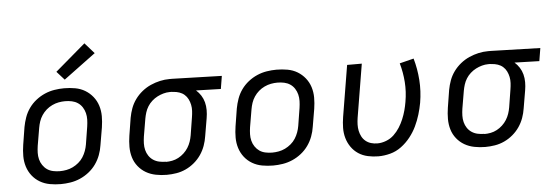

<svg xmlns="http://www.w3.org/2000/svg" viewBox="-50 -921 3110 1081"><g transform="rotate(-5 1505.0 -381.0)"><path d="M254 8Q223 8 192.5 2.5Q162 -3 136.5 -18Q111 -33 93 -56Q75 -79 66 -107.5Q57 -136 57 -167Q57 -198 62 -230L78 -330Q83 -357 92.5 -384Q102 -411 119 -435Q136 -459 159.5 -477.5Q183 -496 209.5 -507.5Q236 -519 264 -523.5Q292 -528 319 -528Q351 -528 381.5 -522.5Q412 -517 437 -502Q462 -487 480.5 -464Q499 -441 508 -412.5Q517 -384 517 -353Q517 -322 512 -290L495 -190Q491 -163 481 -136Q471 -109 454 -85Q437 -61 413.5 -42.5Q390 -24 363.5 -12.5Q337 -1 309 3.5Q281 8 254 8ZM255 -65Q273 -65 292 -68.5Q311 -72 328.5 -80.5Q346 -89 361.5 -102Q377 -115 387.5 -131.5Q398 -148 404.5 -166Q411 -184 414 -202L430 -302Q433 -322 433.5 -341Q434 -360 429.5 -378Q425 -396 415 -411.5Q405 -427 390 -437Q375 -447 356.5 -451Q338 -455 318 -455Q300 -455 281.5 -451.5Q263 -448 245 -439.5Q227 -431 212 -418Q197 -405 186 -388.5Q175 -372 169 -354Q163 -336 160 -318L143 -218Q140 -198 139.5 -179Q139 -160 143.5 -142Q148 -124 158.5 -108.5Q169 -93 183.5 -83Q198 -73 217 -69Q236 -65 255 -65ZM327 -576 284 -624 455 -770 508 -710Z M853 8Q822 8 791.5 2Q761 -4 736 -18.5Q711 -33 692.5 -56Q674 -79 665.5 -107.5Q657 -136 657 -167Q657 -198 662 -230L678 -330Q683 -357 692.5 -383Q702 -409 719 -432.5Q736 -456 759 -474.5Q782 -493 808 -504.5Q834 -516 861 -522Q888 -528 915 -528Q919 -528 923 -528Q927 -528 931 -528L1210 -520L1198 -447L1058 -451Q1074 -437 1085.5 -419Q1097 -401 1102.5 -380Q1108 -359 1108 -336Q1108 -313 1104 -290L1087 -190Q1083 -163 1073.5 -136.5Q1064 -110 1048 -86.5Q1032 -63 1009.5 -44Q987 -25 961 -13Q935 -1 907.5 3.5Q880 8 853 8ZM854 -65Q872 -65 890 -68.5Q908 -72 925 -81Q942 -90 956.5 -103.5Q971 -117 981 -133Q991 -149 997 -166.5Q1003 -184 1006 -202L1022 -302Q1025 -320 1026 -338Q1027 -356 1023.5 -373Q1020 -390 1012.5 -405Q1005 -420 992.5 -431Q980 -442 963.5 -447.5Q947 -453 929 -454L919 -455Q917 -455 914.5 -455Q912 -455 910 -455Q892 -455 874 -450Q856 -445 839.5 -436.5Q823 -428 808.5 -415Q794 -402 784 -386Q774 -370 768.5 -352.5Q763 -335 760 -318L743 -218Q740 -198 739.5 -179Q739 -160 743.5 -142Q748 -124 758 -109Q768 -94 783 -84Q798 -74 816.5 -70Q835 -66 854 -66Q854 -66 854 -65.5Q854 -65 854 -65Z M1454 8Q1423 8 1392.5 2.5Q1362 -3 1336.5 -18Q1311 -33 1293 -56Q1275 -79 1266 -107.5Q1257 -136 1257 -167Q1257 -198 1262 -230L1278 -330Q1283 -357 1292.5 -384Q1302 -411 1319 -435Q1336 -459 1359.5 -477.5Q1383 -496 1409.5 -507.5Q1436 -519 1464 -523.5Q1492 -528 1519 -528Q1551 -528 1581.5 -522.5Q1612 -517 1637 -502Q1662 -487 1680.5 -464Q1699 -441 1708 -412.5Q1717 -384 1717 -353Q1717 -322 1712 -290L1695 -190Q1691 -163 1681 -136Q1671 -109 1654 -85Q1637 -61 1613.5 -42.5Q1590 -24 1563.5 -12.5Q1537 -1 1509 3.5Q1481 8 1454 8ZM1455 -65Q1473 -65 1492 -68.5Q1511 -72 1528.5 -80.5Q1546 -89 1561.5 -102Q1577 -115 1587.5 -131.5Q1598 -148 1604.5 -166Q1611 -184 1614 -202L1630 -302Q1633 -322 1633.5 -341Q1634 -360 1629.5 -378Q1625 -396 1615 -411.5Q1605 -427 1590 -437Q1575 -447 1556.5 -451Q1538 -455 1518 -455Q1500 -455 1481.5 -451.5Q1463 -448 1445 -439.5Q1427 -431 1412 -418Q1397 -405 1386 -388.5Q1375 -372 1369 -354Q1363 -336 1360 -318L1343 -218Q1340 -198 1339.5 -179Q1339 -160 1343.5 -142Q1348 -124 1358.5 -108.5Q1369 -93 1383.5 -83Q1398 -73 1417 -69Q1436 -65 1455 -65Z M2049 8Q2019 8 1989.5 1.5Q1960 -5 1936.5 -20.5Q1913 -36 1896.5 -59.5Q1880 -83 1872 -111Q1864 -139 1864.5 -169Q1865 -199 1870 -230L1918 -520H2001L1951 -218Q1948 -199 1947.5 -180.5Q1947 -162 1950.5 -145Q1954 -128 1962 -112.5Q1970 -97 1983.5 -86Q1997 -75 2014 -70Q2031 -65 2050 -65Q2074 -65 2099 -74.5Q2124 -84 2143 -102Q2162 -120 2176 -142Q2190 -164 2200 -188Q2210 -212 2216.5 -236Q2223 -260 2227 -284Q2237 -341 2233 -396Q2229 -451 2214 -503L2294 -523Q2311 -464 2315.5 -400.5Q2320 -337 2309 -272Q2303 -239 2293 -206Q2283 -173 2268 -141.5Q2253 -110 2230.5 -81.5Q2208 -53 2179 -31.5Q2150 -10 2116 -1Q2082 8 2049 8Z M2653 8Q2622 8 2591.5 2Q2561 -4 2536 -18.5Q2511 -33 2492.5 -56Q2474 -79 2465.5 -107.5Q2457 -136 2457 -167Q2457 -198 2462 -230L2478 -330Q2483 -357 2492.5 -383Q2502 -409 2519 -432.5Q2536 -456 2559 -474.5Q2582 -493 2608 -504.5Q2634 -516 2661 -522Q2688 -528 2715 -528Q2719 -528 2723 -528Q2727 -528 2731 -528L3010 -520L2998 -447L2858 -451Q2874 -437 2885.5 -419Q2897 -401 2902.5 -380Q2908 -359 2908 -336Q2908 -313 2904 -290L2887 -190Q2883 -163 2873.5 -136.5Q2864 -110 2848 -86.5Q2832 -63 2809.5 -44Q2787 -25 2761 -13Q2735 -1 2707.5 3.5Q2680 8 2653 8ZM2654 -65Q2672 -65 2690 -68.5Q2708 -72 2725 -81Q2742 -90 2756.5 -103.5Q2771 -117 2781 -133Q2791 -149 2797 -166.5Q2803 -184 2806 -202L2822 -302Q2825 -320 2826 -338Q2827 -356 2823.5 -373Q2820 -390 2812.5 -405Q2805 -420 2792.5 -431Q2780 -442 2763.5 -447.5Q2747 -453 2729 -454L2719 -455Q2717 -455 2714.5 -455Q2712 -455 2710 -455Q2692 -455 2674 -450Q2656 -445 2639.5 -436.5Q2623 -428 2608.5 -415Q2594 -402 2584 -386Q2574 -370 2568.5 -352.5Q2563 -335 2560 -318L2543 -218Q2540 -198 2539.5 -179Q2539 -160 2543.5 -142Q2548 -124 2558 -109Q2568 -94 2583 -84Q2598 -74 2616.5 -70Q2635 -66 2654 -66Q2654 -66 2654 -65.5Q2654 -65 2654 -65Z"/></g></svg>

Font: Iosevka SS04 Extended
Style: Italic
Weight: 400
Width: 7
Italic angle: -9°
Monospace: yes
Designer: Belleve Invis
Foundry: Belleve Invis
Version: Version 19.0.0; ttfautohint (v1.8.4)